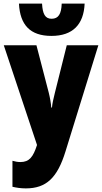

<svg xmlns="http://www.w3.org/2000/svg" viewBox="-20 -804 567 1064"><path d="M265 -605C383 -605 444 -668 449 -784H322C320 -727 304 -700 266 -700C230 -700 216 -727 213 -784H85C91 -666 147 -605 265 -605ZM123 240C237 240 298 181 343 35L525 -553H350L284 -289C276 -257 270 -231 268 -208H264C263 -230 257 -263 250 -291L182 -553H1L185 -1V0C164 65 143 94 93 94C77 94 63 91 49 87V231C70 236 95 240 123 240Z"/></svg>

Font: Noto Sans Condensed Black
Style: Regular
Weight: 900
Width: 3
Designer: Monotype Design Team
Foundry: Monotype Imaging Inc.
Version: Version 2.013